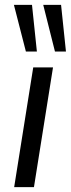

<svg xmlns="http://www.w3.org/2000/svg" viewBox="-20 -766 290 786"><path d="M38 0 116 -490H197L119 0ZM205 -555 157 -746H230L250 -555ZM86 -555 37 -746H111L131 -555Z"/></svg>

Font: Nunito Sans 10pt SemiCondensed
Style: Italic
Weight: 400
Width: 4
Italic angle: -9°
Designer: Vernon Adams
Foundry: Vernon Adams
Version: Version 3.101;gftools[0.9.27]